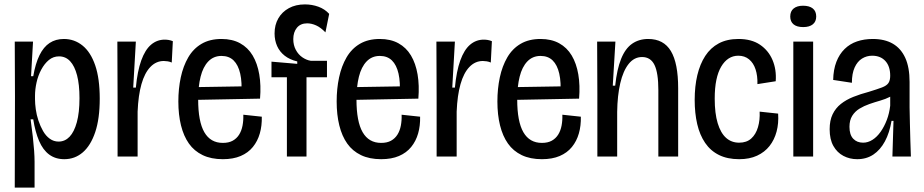

<svg xmlns="http://www.w3.org/2000/svg" viewBox="-20 -711 4196 872"><path d="M47 141 48 -272 47 -522H130L121 -365H131Q141 -423 159.5 -460.5Q178 -498 205.5 -516Q233 -534 270 -534Q318 -534 355 -504Q392 -474 412.5 -414Q433 -354 433 -263Q433 -172 412.5 -111Q392 -50 356 -19Q320 12 272 12Q232 12 203.5 -9Q175 -30 157.5 -71Q140 -112 131 -169H119Q125 -126 129 -90.5Q133 -55 135 -26.5Q137 2 137 24V141ZM246 -68Q275 -68 296 -90Q317 -112 329 -156Q341 -200 341 -265Q341 -327 330 -369Q319 -411 298.5 -433Q278 -455 248 -455Q222 -455 202 -438.5Q182 -422 167.5 -395Q153 -368 146 -336.5Q139 -305 139 -276V-260Q139 -240 142.5 -214.5Q146 -189 154.5 -163.5Q163 -138 175.5 -116Q188 -94 206 -81Q224 -68 246 -68Z M514 0V-268L513 -522H597L585 -313H597Q604 -388 621.5 -436.5Q639 -485 666 -508Q693 -531 728 -531Q737 -531 746 -529.5Q755 -528 765 -524L760 -427Q751 -431 741.5 -432.5Q732 -434 724 -434Q689 -434 663 -407Q637 -380 622.5 -329Q608 -278 605 -204V0Z M992 12Q939 12 900.5 -6.5Q862 -25 838 -59Q814 -93 802 -141.5Q790 -190 790 -250Q790 -308 801 -359.5Q812 -411 835 -450.5Q858 -490 895.5 -512Q933 -534 986 -534Q1035 -534 1070.5 -514.5Q1106 -495 1127.5 -459Q1149 -423 1157.5 -373Q1166 -323 1161 -263L849 -257V-315L1097 -319L1076 -281Q1080 -337 1071 -376.5Q1062 -416 1041 -436.5Q1020 -457 986 -457Q950 -457 926 -432Q902 -407 891 -362.5Q880 -318 880 -259Q880 -159 908 -110.5Q936 -62 992 -62Q1019 -62 1037 -72Q1055 -82 1066 -99.5Q1077 -117 1081.5 -140.5Q1086 -164 1085 -190L1169 -181Q1170 -140 1160 -105Q1150 -70 1128.5 -43.5Q1107 -17 1073 -2.5Q1039 12 992 12Z M1283 0V-360H1213V-431L1330 -421V-432Q1296 -440 1273 -458Q1250 -476 1238.5 -502Q1227 -528 1227 -559Q1227 -598 1244 -627.5Q1261 -657 1292 -674Q1323 -691 1365 -691Q1397 -691 1426 -680.5Q1455 -670 1475 -648L1458 -564Q1437 -586 1416 -595.5Q1395 -605 1375 -605Q1345 -605 1328.5 -585Q1312 -565 1312 -533Q1312 -506 1323.5 -484.5Q1335 -463 1353.5 -450.5Q1372 -438 1391 -435H1465V-360H1372V0Z M1711 12Q1658 12 1619.5 -6.5Q1581 -25 1557 -59Q1533 -93 1521 -141.5Q1509 -190 1509 -250Q1509 -308 1520 -359.5Q1531 -411 1554 -450.5Q1577 -490 1614.5 -512Q1652 -534 1705 -534Q1754 -534 1789.5 -514.5Q1825 -495 1846.5 -459Q1868 -423 1876.5 -373Q1885 -323 1880 -263L1568 -257V-315L1816 -319L1795 -281Q1799 -337 1790 -376.5Q1781 -416 1760 -436.5Q1739 -457 1705 -457Q1669 -457 1645 -432Q1621 -407 1610 -362.5Q1599 -318 1599 -259Q1599 -159 1627 -110.5Q1655 -62 1711 -62Q1738 -62 1756 -72Q1774 -82 1785 -99.5Q1796 -117 1800.5 -140.5Q1805 -164 1804 -190L1888 -181Q1889 -140 1879 -105Q1869 -70 1847.5 -43.5Q1826 -17 1792 -2.5Q1758 12 1711 12Z M1963 0V-268L1962 -522H2046L2034 -313H2046Q2053 -388 2070.5 -436.5Q2088 -485 2115 -508Q2142 -531 2177 -531Q2186 -531 2195 -529.5Q2204 -528 2214 -524L2209 -427Q2200 -431 2190.5 -432.5Q2181 -434 2173 -434Q2138 -434 2112 -407Q2086 -380 2071.5 -329Q2057 -278 2054 -204V0Z M2441 12Q2388 12 2349.5 -6.5Q2311 -25 2287 -59Q2263 -93 2251 -141.5Q2239 -190 2239 -250Q2239 -308 2250 -359.5Q2261 -411 2284 -450.5Q2307 -490 2344.5 -512Q2382 -534 2435 -534Q2484 -534 2519.5 -514.5Q2555 -495 2576.5 -459Q2598 -423 2606.5 -373Q2615 -323 2610 -263L2298 -257V-315L2546 -319L2525 -281Q2529 -337 2520 -376.5Q2511 -416 2490 -436.5Q2469 -457 2435 -457Q2399 -457 2375 -432Q2351 -407 2340 -362.5Q2329 -318 2329 -259Q2329 -159 2357 -110.5Q2385 -62 2441 -62Q2468 -62 2486 -72Q2504 -82 2515 -99.5Q2526 -117 2530.5 -140.5Q2535 -164 2534 -190L2618 -181Q2619 -140 2609 -105Q2599 -70 2577.5 -43.5Q2556 -17 2522 -2.5Q2488 12 2441 12Z M2693 0V-285L2692 -522H2775L2763 -322H2774Q2782 -397 2801 -444Q2820 -491 2851 -512.5Q2882 -534 2924 -534Q2994 -534 3027 -479Q3060 -424 3060 -310V0H2970V-302Q2970 -380 2952.5 -416Q2935 -452 2896 -452Q2860 -452 2835 -420.5Q2810 -389 2797 -333Q2784 -277 2783 -203V0Z M3337 12Q3284 12 3245.5 -7Q3207 -26 3182.5 -62Q3158 -98 3146.5 -147.5Q3135 -197 3135 -257Q3135 -319 3147 -369.5Q3159 -420 3183 -457Q3207 -494 3244.5 -514Q3282 -534 3334 -534Q3393 -534 3431.5 -508Q3470 -482 3488.5 -438.5Q3507 -395 3503 -342L3420 -329Q3421 -367 3411.5 -396Q3402 -425 3382 -441.5Q3362 -458 3333 -458Q3309 -458 3289.5 -445.5Q3270 -433 3255.5 -408.5Q3241 -384 3233.5 -348Q3226 -312 3226 -263Q3226 -196 3239.5 -151.5Q3253 -107 3277.5 -85Q3302 -63 3337 -63Q3371 -63 3392 -82Q3413 -101 3422.5 -133.5Q3432 -166 3430 -204L3514 -195Q3517 -151 3507 -113.5Q3497 -76 3475 -48Q3453 -20 3418.5 -4Q3384 12 3337 12Z M3583 0V-522H3673V0ZM3628 -588Q3599 -588 3584 -600.5Q3569 -613 3569 -636Q3569 -660 3584.5 -672.5Q3600 -685 3627 -685Q3656 -685 3671.5 -672.5Q3687 -660 3687 -636Q3687 -613 3671.5 -600.5Q3656 -588 3628 -588Z M3873 12Q3839 12 3810.5 -3Q3782 -18 3765 -48Q3748 -78 3748 -124Q3748 -164 3761.5 -192Q3775 -220 3799 -239Q3823 -258 3855.5 -271Q3888 -284 3926 -294Q3965 -306 3986 -314Q4007 -322 4015 -334Q4023 -346 4023 -367Q4023 -410 4001 -434Q3979 -458 3941 -458Q3916 -458 3895 -445Q3874 -432 3861.5 -404.5Q3849 -377 3849 -335L3764 -348Q3765 -395 3778.5 -430Q3792 -465 3816 -488.5Q3840 -512 3872.5 -523Q3905 -534 3944 -534Q3998 -534 4035 -512.5Q4072 -491 4091.5 -448Q4111 -405 4111 -339V-223Q4112 -187 4112.5 -149.5Q4113 -112 4114.5 -74Q4116 -36 4117 0H4033Q4034 -41 4035.5 -81Q4037 -121 4038 -162H4029Q4020 -108 3999 -69Q3978 -30 3946.5 -9Q3915 12 3873 12ZM3900 -63Q3922 -63 3942.5 -76Q3963 -89 3979.5 -112.5Q3996 -136 4007.5 -166Q4019 -196 4023 -231V-286L4051 -296Q4041 -281 4021.5 -271Q4002 -261 3977.5 -254Q3953 -247 3928.5 -238.5Q3904 -230 3883.5 -217.5Q3863 -205 3850.5 -185Q3838 -165 3838 -135Q3838 -99 3855 -81Q3872 -63 3900 -63Z"/></svg>

Font: Bricolage Grotesque 72pt SemiCondensed
Style: Regular
Weight: 400
Width: 4
Designer: Mathieu Triay
Foundry: Atelier Triay
Version: Version 1.001;gftools[0.9.33.dev8+g029e19f]